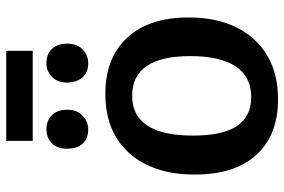

<svg xmlns="http://www.w3.org/2000/svg" viewBox="-168 -733 912 616"><g transform="rotate(-90 288.0 -425.0)"><path d="M295 -543Q410 -543 475 -473Q540 -403 540 -276Q540 -187 508.5 -123Q477 -59 418.5 -24Q360 11 278 11Q163 11 99.5 -58Q36 -127 36 -256Q36 -389 104.5 -466Q173 -543 295 -543ZM289 -457Q161 -457 161 -262Q161 -166 192 -120.5Q223 -75 284 -75Q350 -75 383 -125Q416 -175 416 -270Q416 -457 289 -457ZM393 -598Q364 -598 348 -616Q332 -634 331 -665Q331 -696 349 -714Q367 -732 393 -732Q423 -732 439.5 -714Q456 -696 456 -665Q456 -634 437.5 -616Q419 -598 393 -598ZM180 -598Q151 -598 135 -616Q119 -634 119 -665Q118 -696 136 -714Q154 -732 180 -732Q210 -732 227 -714Q244 -696 244 -665Q244 -634 225 -616Q206 -598 180 -598ZM433 -861V-776H144V-861Z"/></g></svg>

Font: Bitter SemiBold
Style: Regular
Weight: 600
Designer: Sol Matas, and Bitter project Authors
Foundry: Sol Matas
Version: Version 2.001